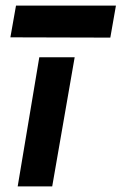

<svg xmlns="http://www.w3.org/2000/svg" viewBox="-20 -664 433 684"><path d="M120 -460 43 0H166L246 -460ZM17 -531 373 -530 393 -644H37Z"/></svg>

Font: Jost SemiBold
Style: Italic
Weight: 600
Italic angle: -5°
Version: Version 3.710